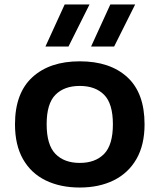

<svg xmlns="http://www.w3.org/2000/svg" viewBox="-20 -828 713 858"><path d="M336.5 10Q249.5 10 184.2 -21.8Q119 -53.5 83 -116.5Q47 -179.5 47 -272.5Q47 -411.5 124.5 -482.8Q202 -554 336.5 -554Q471.5 -554 548.8 -483.2Q626 -412.5 626 -272.5Q626 -180.5 589.8 -117.5Q553.5 -54.5 488.2 -22.2Q423 10 336.5 10ZM336.5 -100Q406 -100 445.2 -140.2Q484.5 -180.5 484.5 -272.5Q484.5 -365 445.2 -404.5Q406 -444 336.5 -444Q267 -444 227.8 -404.5Q188.5 -365 188.5 -273Q188.5 -180.5 227.8 -140.2Q267 -100 336.5 -100ZM387 -620 473 -808H584L490 -620ZM183 -620 269 -808H380L286 -620Z"/></svg>

Font: Encode Sans Expanded Expanded SemiBold
Style: Regular
Weight: 600
Width: 7
Designer: Multiple Designers
Foundry: Impallari Type
Version: Version 3.000; ttfautohint (v1.8.3) -l 8 -r 50 -G 200 -x 14 